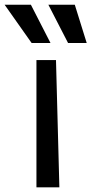

<svg xmlns="http://www.w3.org/2000/svg" viewBox="-83 -803 392 823"><path d="M171.5 0 157 -545.5H73.2V0ZM-63.2 -782.7 52.6 -618.6H133.5L49.4 -782.7ZM124.3 -782.7 208.8 -618.6H288.7L237.6 -782.7Z"/></svg>

Font: Inter 465
Style: Regular
Weight: 400
Designer: Rasmus Andersson
Foundry: rsms
Version: Version 3.019;Glyphs 3.1.2 (3151)